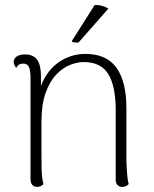

<svg xmlns="http://www.w3.org/2000/svg" viewBox="-20 -726 605 755"><path d="M126 9Q114 9 107 1Q100 -7 100 -20V-426Q99 -454 92.5 -465Q86 -476 71 -476Q65 -476 57 -473Q49 -470 44 -459Q34 -471 34 -483Q34 -496 46 -504Q58 -512 78 -512Q111 -512 126 -491Q141 -470 141 -428V-332L127 -321Q132 -381 158.5 -424.5Q185 -468 226.5 -491Q268 -514 316 -514Q399 -514 438 -459.5Q477 -405 477 -301V-94Q478 -65 480 -40.5Q482 -16 486 -2Q482 2 476 5.5Q470 9 461 9Q449 9 442 1.5Q435 -6 435 -19V-299Q434 -390 405 -436Q376 -482 308 -482Q284 -482 255 -470.5Q226 -459 200.5 -432Q175 -405 159 -359.5Q143 -314 143 -246Q143 -178 143 -135Q143 -92 143.5 -66Q144 -40 146 -26Q148 -12 151 -2Q147 2 141 5.5Q135 9 126 9ZM406 -692 289 -559Q283 -558 273.5 -559Q264 -560 262 -564L352 -706Q363 -707 372.5 -705Q382 -703 390.5 -700Q399 -697 406 -692Z"/></svg>

Font: Arima Thin ExtraLight
Style: Regular
Weight: 250
Version: Version 1.100